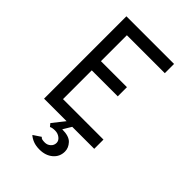

<svg xmlns="http://www.w3.org/2000/svg" viewBox="-269 -809 1154 1154"><g transform="rotate(45 308.0 -232.0)"><path d="M98.5 0V-700H503.5V-621.5H181V-401H402V-323H181V-78.5H525V0ZM295 236Q264 236 241 227Q218 218 203 204L251 172Q257 179.5 265.5 181.5Q274 183.5 288 183.5Q309 183.5 324.5 169.5Q340 155.5 340 135Q340 116 322.2 102.2Q304.5 88.5 281 88.5Q257 88.5 244 95.5L229 77L298 -10H344L306 53Q364.5 53 388.5 79Q412.5 105 412.5 136Q412.5 180 379.5 208Q346.5 236 295 236Z"/></g></svg>

Font: Overpass Mono Light
Style: Regular
Weight: 400
Monospace: yes
Version: Version 4.000